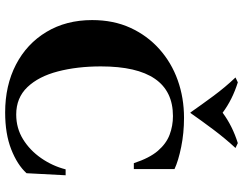

<svg xmlns="http://www.w3.org/2000/svg" viewBox="-119 -810 944 746"><g transform="rotate(90 353.0 -437.0)"><path d="M417 15Q312 15 231 -27Q150 -69 104 -145.5Q58 -222 58 -323Q58 -406 88 -471.5Q118 -537 170.5 -584Q223 -631 291.5 -655.5Q360 -680 438 -680Q497 -680 551 -669Q605 -658 637 -643V-485H614Q594 -546 566 -578.5Q538 -611 503.5 -624Q469 -637 431 -637Q238 -637 238 -357Q238 -265 257.5 -190Q277 -115 318.5 -71.5Q360 -28 425 -28Q478 -28 521 -54.5Q564 -81 594.5 -125Q625 -169 638 -220H661L653 -68Q620 -32 560 -8.5Q500 15 417 15ZM536 -889 555 -880Q518 -840 483.5 -794Q449 -748 419 -705H417Q387 -748 353 -794Q319 -840 281 -880L300 -889Q367 -868 418 -830Q469 -868 536 -889Z"/></g></svg>

Font: Bona Nova SC
Style: Bold
Weight: 700
Designer: Mateusz Machalski
Foundry: Capitalics
Version: Version 4.001; ttfautohint (v1.8.4.7-5d5b)